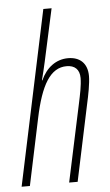

<svg xmlns="http://www.w3.org/2000/svg" viewBox="-54 -796 477 833"><g transform="rotate(-5 184.5 -380.0)"><path d="M6 0H42L103 -289C133 -433 175 -504 246 -504C281 -504 302 -485 302 -448C302 -415 293 -375 285 -337L213 0H250L320 -331C329 -371 339 -422 339 -453C339 -509 306 -538 255 -538C203 -538 160 -506 136 -452H134C141 -478 147 -505 153 -531L203 -760H167Z"/></g></svg>

Font: Noto Sans ExtraCondensed ExtraLight
Style: Italic
Weight: 200
Width: 2
Italic angle: -12°
Designer: Monotype Design Team
Foundry: Monotype Imaging Inc.
Version: Version 2.013